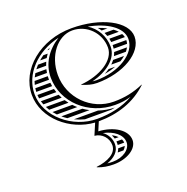

<svg xmlns="http://www.w3.org/2000/svg" viewBox="-112 -510 794 815"><g transform="rotate(-20 285.0 -102.5)"><path d="M174.6 -352C176.6 -354.3 178.6 -356.5 180.7 -358.8C176.1 -356.6 171.5 -354.4 167.1 -352ZM163.6 -338H144C136.8 -333 129.9 -327.6 123.5 -322H153.3C156.5 -327.5 159.9 -332.8 163.6 -338ZM146.2 -308H109C104.2 -302.9 99.7 -297.5 95.6 -292H139.9C141.7 -297.5 143.8 -302.8 146.2 -308ZM135.8 -278H86.1C82.9 -272.8 80 -267.4 77.5 -262H132.7C133.5 -267.4 134.5 -272.8 135.8 -278ZM131.3 -248H71.6C69.7 -242.7 68.1 -237.4 66.8 -232H131.1C131 -234 131 -236 131 -238C131 -241.4 131.1 -244.7 131.3 -248ZM204.1 -82C198.2 -87.1 192.6 -92.4 187.4 -98H98.1C102.4 -92.5 107.1 -87.1 112.1 -82ZM222.1 -68H127.1C133.8 -62.3 141 -56.9 148.5 -52H248.5C239.3 -56.8 230.5 -62.1 222.1 -68ZM281.6 -38H173.1C187.1 -31.2 201.9 -25.8 217.2 -22H336.7C342.3 -23 347.8 -24.2 353.2 -25.5C328.1 -26.1 304.1 -30.4 281.6 -38ZM134.2 -202C133.3 -207.3 132.5 -212.6 132 -218H64C63.2 -212.7 62.7 -207.4 62.5 -202ZM137.3 -188H62.6C62.9 -182.6 63.5 -177.3 64.4 -172H142.2C140.3 -177.2 138.7 -182.6 137.3 -188ZM147.7 -158H67.4C68.9 -152.6 70.7 -147.2 72.7 -142H155.5C152.6 -147.2 150 -152.5 147.7 -158ZM163.8 -128H79C81.7 -122.5 84.8 -117.2 88.1 -112H175.3C171.2 -117.2 167.4 -122.5 163.8 -128ZM438.8 -352C427.4 -358 414.6 -363.3 400.8 -367.8C405.1 -362.7 409 -357.5 412.5 -352ZM461.2 -338H420.5C423.1 -332.8 425.3 -327.5 427.2 -322H479C474 -327.6 468 -333 461.2 -338ZM489.2 -308H431.3C432.5 -302.8 433.4 -297.4 434 -292H495.6C494.3 -297.5 492.1 -302.8 489.2 -308ZM442.6 -202C450.8 -206.9 458.3 -212.3 464.8 -218H415.5C411.3 -212.4 406.5 -207 401.2 -202ZM413.6 -188H384.2C377.3 -183.1 369.9 -178.5 362.1 -174.4C380.9 -177.4 398.1 -182 413.6 -188ZM497 -278H435C435 -277 435 -276 435 -275C435 -270.6 434.7 -266.2 434.1 -262H494.5C496 -267.3 496.8 -272.6 497 -278ZM488.9 -248H431C429.2 -242.5 427 -237.1 424.3 -232H478.4C482.6 -237.2 486.1 -242.5 488.9 -248ZM339.7 128C339.5 122.5 338 117.1 335.5 112H310.3C310.6 114.9 310.8 117.8 310.8 120.8C310.8 123.2 310.6 125.7 310.4 128ZM304.1 82H301.3C304 87.2 306.1 92.5 307.7 98H325.6C319.9 92.1 312.7 86.7 304.1 82ZM325.5 158C330.9 153.1 334.8 147.7 337.2 142H307.4C305.4 147.8 302.7 153.1 299.4 158ZM252.7 45.4 269.3 6.1C356.4 5.6 433.6 -19.6 494 -77L493 -78C449 -59 408.3 -50.4 358.9 -50.4C256.5 -50.4 173 -135 173 -238C173 -324.7 227.7 -395 295 -395C360.1 -395 413 -341.2 413 -275C413 -217.9 340.1 -173.5 251 -166L252 -165C274.6 -155.8 294.6 -149.1 318.6 -149.1C438.1 -149.1 535 -207.7 535 -280C535 -349 427.5 -405 295 -405C154.4 -405 40.4 -311.2 40.4 -195.6C40.4 -88.7 143 -1.2 252.9 5.7L230.8 57.6C263.8 60.7 288.8 87.8 288.8 120.8C288.8 157.4 246.7 178.9 194.8 184.8V186.8C218.8 196.2 240.9 199.8 266.8 199.8C327.5 199.8 376.8 169 376.8 129.8C376.8 84.4 321.7 48.9 252.7 45.4ZM268.3 58.9C313.6 68 349.8 94.9 349.8 129.8C349.8 161.8 312.6 187.8 266.8 187.8C258.2 187.8 249.5 187.3 242.3 186.5C275.3 174.5 300.8 153.7 300.8 120.8C300.8 94.8 287.2 72 268.3 58.9ZM362.5 -387.8C441.3 -373 507 -333.4 507 -280C507 -214.4 422.6 -161.1 318.6 -161.1C313 -161.1 306.3 -161.7 301.9 -162.3C370.2 -179.7 425 -219.6 425 -275C425 -322.6 399.9 -364.5 362.5 -387.8ZM229.9 -385.8C175.3 -351.4 141 -299.9 141 -238C141 -126.2 238.6 -35.4 358.9 -35.4C384.9 -35.4 406.9 -38.3 431.8 -45.6C382.8 -17.9 328.1 -5.9 266.8 -5.9C157.1 -5.9 52.4 -92.5 52.4 -195.6C52.4 -284.8 126.1 -362.2 229.9 -385.8Z"/></g></svg>

Font: SortefaxS02
Style: Medium
Weight: 500
Designer: gluk
Foundry: gluk
Version: Version 0.261